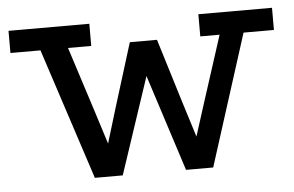

<svg xmlns="http://www.w3.org/2000/svg" viewBox="-39 -482 819 535"><g transform="rotate(-5 370.5 -214.5)"><path d="M206 0 86 -367H2V-429H228V-367H163L218 -196L251 -92L282 -194L336 -368H412L467 -189L498 -90L528 -184L587 -367H533V-429H739V-367H654L537 0H461L374 -270L284 0Z"/></g></svg>

Font: Podkova
Style: Regular
Weight: 400
Designer: Ilya Yudin
Foundry: Cyreal (www.cyreal.org)
Version: Version 2.103